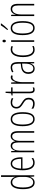

<svg xmlns="http://www.w3.org/2000/svg" viewBox="1773 -2577 814 4400"><g transform="rotate(-90 2180.0 -377.0)"><path d="M196 10C271 10 310 -45 326 -98H328L334 0H363V-760H326V-506C326 -484 327 -463 328 -437H326C311 -487 268 -539 198 -539C101 -539 45 -441 45 -258C45 -83 96 10 196 10ZM201 -24C118 -24 84 -109 84 -258C84 -420 124 -504 203 -504C281 -504 326 -428 326 -307V-226C326 -102 281 -24 201 -24Z M631 -539C528 -539 478 -433 478 -264C478 -97 530 10 650 10C692 10 728 -3 758 -22V-61C722 -36 688 -24 652 -24C560 -24 515 -109 515 -269H775V-303C775 -425 737 -539 631 -539ZM631 -506C709 -506 741 -412 740 -301H516C522 -439 564 -506 631 -506Z M1262 -539C1197 -539 1166 -497 1145 -437H1142C1134 -491 1106 -539 1039 -539C968 -539 941 -483 925 -435H922L918 -529H890V0H927V-326C927 -417 958 -505 1034 -505C1081 -505 1115 -471 1115 -354V0H1152V-332C1152 -438 1192 -505 1257 -505C1304 -505 1338 -467 1338 -367V0H1375V-371C1375 -487 1334 -539 1262 -539Z M1809 -265C1809 -437 1762 -539 1649 -539C1540 -539 1488 -444 1488 -267C1488 -84 1543 10 1650 10C1757 10 1809 -82 1809 -265ZM1526 -267C1526 -421 1562 -505 1649 -505C1739 -505 1772 -416 1772 -266C1772 -101 1734 -24 1650 -24C1565 -24 1526 -108 1526 -267Z M2139 -127C2139 -213 2090 -244 2024 -285C1960 -325 1929 -352 1929 -407C1929 -470 1970 -505 2031 -505C2063 -505 2097 -495 2120 -479L2136 -510C2108 -529 2071 -539 2032 -539C1939 -539 1893 -481 1893 -408C1893 -329 1943 -293 2010 -252C2069 -215 2101 -193 2101 -128C2101 -63 2068 -26 2003 -26C1961 -26 1919 -41 1890 -63V-21C1915 -5 1954 10 2004 10C2093 10 2139 -43 2139 -127Z M2329 -24C2289 -24 2279 -53 2279 -115V-496H2377V-529H2279V-656H2251L2241 -529L2192 -519V-496H2242V-116C2242 -33 2260 10 2323 10C2344 10 2360 6 2375 -1V-35C2364 -29 2346 -24 2329 -24Z M2607 -537C2544 -537 2515 -471 2498 -416H2496L2490 -529H2461V0H2498V-278C2498 -381 2536 -500 2606 -500C2620 -500 2635 -495 2644 -491L2653 -527C2638 -535 2621 -537 2607 -537Z M2834 -539C2797 -539 2756 -527 2722 -506L2736 -476C2773 -498 2806 -506 2832 -506C2895 -506 2921 -468 2921 -356V-308L2860 -302C2750 -291 2687 -238 2687 -133C2687 -59 2723 10 2806 10C2878 10 2909 -38 2924 -89H2926L2929 0H2958V-359C2958 -487 2922 -539 2834 -539ZM2862 -272 2922 -278V-218C2922 -100 2890 -21 2812 -21C2758 -21 2725 -61 2725 -134C2725 -218 2769 -262 2862 -272Z M3240 10C3267 10 3300 3 3324 -8V-43C3297 -31 3270 -24 3244 -24C3150 -24 3110 -117 3110 -259C3110 -422 3162 -504 3249 -504C3272 -504 3293 -499 3313 -488L3326 -520C3303 -532 3277 -539 3247 -539C3137 -539 3072 -440 3072 -258C3072 -91 3126 10 3240 10Z M3440 -727C3418 -727 3410 -709 3410 -688C3410 -667 3420 -650 3439 -650C3458 -650 3470 -665 3470 -689C3470 -709 3462 -727 3440 -727ZM3458 -529H3421V0H3458Z M3843 -756V-764H3799C3768 -713 3736 -671 3693 -618V-606H3715C3754 -643 3812 -709 3843 -756ZM3896 -265C3896 -437 3849 -539 3736 -539C3627 -539 3575 -444 3575 -267C3575 -84 3630 10 3737 10C3844 10 3896 -82 3896 -265ZM3613 -267C3613 -421 3649 -505 3736 -505C3826 -505 3859 -416 3859 -266C3859 -101 3821 -24 3737 -24C3652 -24 3613 -108 3613 -267Z M4175 -539C4100 -539 4062 -483 4046 -425H4044L4041 -529H4012V0H4049V-305C4049 -439 4102 -505 4171 -505C4224 -505 4255 -463 4255 -362V0H4292V-373C4292 -488 4250 -539 4175 -539Z"/></g></svg>

Font: Noto Sans Gurmukhi UI ExtraCondensed ExtraLight
Style: Regular
Weight: 200
Width: 2
Designer: Jelle Bosma - Monotype Design Team
Foundry: Monotype Imaging Inc.
Version: Version 2.004